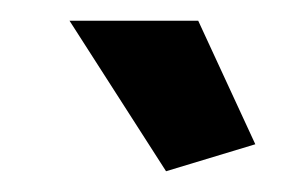

<svg xmlns="http://www.w3.org/2000/svg" viewBox="-20 -750 295 185"><path d="M47 -730H171L226 -611L140 -585Z"/></svg>

Font: Oxford Sans
Style: Bold
Weight: 700
Designer: Matt McInerney, Pablo Impallari, Rodrigo Fuenzalida
Foundry: Matt McInerney, Pablo Impallari, Rodrigo Fuenzalida
Version: Version 3.000g; ttfautohint (v1.5) -l 8 -r 28 -G 28 -x 14 -D